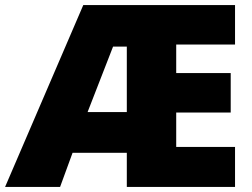

<svg xmlns="http://www.w3.org/2000/svg" viewBox="-25 -734 991 754"><path d="M898 0V-157H667V-292H881V-447H667V-559H898V-714H302L-5 0H211L260 -134H473V0ZM319 -294 419 -551H473V-294Z"/></svg>

Font: Noto Sans Gujarati Black
Style: Regular
Weight: 900
Designer: Jelle Bosma - Monotype Design Team, Universal Thirst
Foundry: Monotype Imaging Inc.
Version: Version 2.106